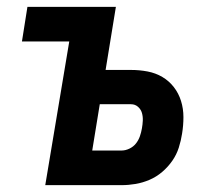

<svg xmlns="http://www.w3.org/2000/svg" viewBox="-20 -540 640 560"><path d="M112 0 182 -419H44L60 -520H318L288 -336H362Q387 -336 410.5 -331.5Q434 -327 453.5 -315.5Q473 -304 487 -286Q501 -268 508 -245.5Q515 -223 515 -198.5Q515 -174 511 -150Q508 -130 501.5 -109.5Q495 -89 482.5 -71Q470 -53 453 -38.5Q436 -24 416 -15.5Q396 -7 375.5 -3.5Q355 0 335 0ZM249 -101H335Q346 -101 357.5 -106.5Q369 -112 376.5 -121.5Q384 -131 388 -142.5Q392 -154 394 -166Q396 -177 396.5 -188.5Q397 -200 394 -210.5Q391 -221 382.5 -228.5Q374 -236 362 -236H271Z"/></svg>

Font: Iosevka SS04 Extended Oblique
Style: Bold
Weight: 700
Width: 7
Italic angle: -9°
Monospace: yes
Designer: Belleve Invis
Foundry: Belleve Invis
Version: Version 19.0.0; ttfautohint (v1.8.4)